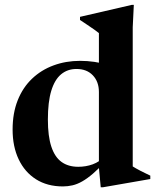

<svg xmlns="http://www.w3.org/2000/svg" viewBox="-20 -757 647 792"><path d="M388 -377.5Q388 -420 363 -446.2Q338 -472.5 295.5 -472.5Q258.5 -472.5 232 -450.5Q205.5 -428.5 191.5 -382.5Q177.5 -336.5 177.5 -264Q177.5 -195 191.8 -152Q206 -109 233.8 -89Q261.5 -69 303 -69Q334.5 -69 362.5 -79.2Q390.5 -89.5 414.5 -113.5L418 -94Q388 -62 364 -41.2Q340 -20.5 319.2 -8.8Q298.5 3 279 7.5Q259.5 12 239.5 12Q175 12 128.5 -17.5Q82 -47 57 -99.8Q32 -152.5 32 -222.5Q32 -290.5 53 -343.2Q74 -396 112 -432.2Q150 -468.5 200.8 -487.2Q251.5 -506 310.5 -506Q340 -506 369.2 -501.8Q398.5 -497.5 427.2 -489Q456 -480.5 483.5 -466.5L388 -456.5V-620.5Q382 -625.5 369 -634.8Q356 -644 340.2 -654.5Q324.5 -665 310 -674.5V-687.5L524 -737H532L527.5 -644.5V-70.5Q532 -67.5 540.8 -62.5Q549.5 -57.5 560.2 -52Q571 -46.5 581.5 -41.5Q592 -36.5 600 -32.5V-18.5L404.5 15.5H395.5L388 -65.5Z"/></svg>

Font: Newsreader 60pt SemiBold
Style: Regular
Weight: 600
Designer: Hugues Gentile
Foundry: Production Type
Version: Version 1.003